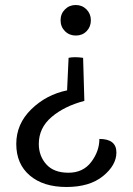

<svg xmlns="http://www.w3.org/2000/svg" viewBox="-20 -712 531 767"><path d="M326 -587.5Q309 -570 283 -570Q257 -570 239.5 -587.5Q222 -605 222 -631Q222 -657 239.5 -674.5Q257 -692 282.5 -692Q308 -692 325.5 -674.5Q343 -657 343 -631Q343 -605 326 -587.5ZM248 -351 254 -481Q277 -486 312 -481L317 -309Q237 -288 186 -244.5Q135 -201 135 -137Q135 -89 165 -55.5Q195 -22 253.5 -22Q312 -22 344.5 -65Q377 -108 377 -157Q445 -157 445 -103Q445 -52 391.5 -8.5Q338 35 245.5 35Q153 35 99 -11Q45 -57 45 -137Q45 -217 105 -275.5Q165 -334 248 -351Z"/></svg>

Font: Karma Medium
Style: Regular
Weight: 500
Designer: Joana Correia
Foundry: Indian Type Foundry
Version: Version 1.202;PS 1.0;hotconv 1.0.78;makeotf.lib2.5.61930; tt